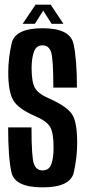

<svg xmlns="http://www.w3.org/2000/svg" viewBox="-20 -802 374 826"><path d="M163.5 4Q283 4 297.5 -60.5Q312 -125 312 -188Q312 -274.5 291 -308.8Q270 -343 192 -378Q145.5 -398 130.8 -422.8Q116 -447.5 116 -509.5Q116 -550.5 125.8 -578.8Q135.5 -607 163 -607Q190 -607 199.8 -577.8Q209.5 -548.5 209.5 -425H311Q311 -544.5 296.5 -612.5Q282 -680.5 164 -680.5Q45 -680.5 30.2 -616Q15.5 -551.5 15.5 -490.5Q15.5 -408.5 36.8 -371Q58 -333.5 136.5 -300Q182 -280 196.2 -255Q210.5 -230 210.5 -167.5Q210.5 -122 200.8 -95.5Q191 -69 163 -69Q136 -69 125.8 -97.2Q115.5 -125.5 115.5 -254H15Q15 -125 29.2 -60.5Q43.5 4 163.5 4ZM77.5 -699.5H130L166 -756.5L202 -699.5H253L198 -782H133Z"/></svg>

Font: Anybody ExtraCondensed Medium
Style: Regular
Weight: 500
Width: 2
Version: Version 1.113;gftools[0.9.25]